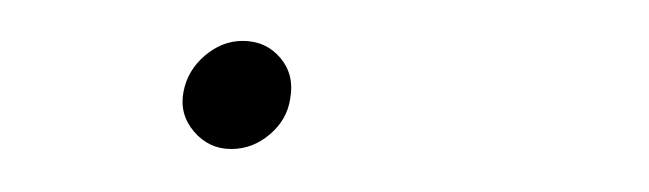

<svg xmlns="http://www.w3.org/2000/svg" viewBox="-20 -67 311 92"><path d="M90.8 4.4Q80.1 4.4 73 -3.9Q65.9 -12.2 67.9 -22.9Q69.8 -33.2 78.1 -40.3Q86.4 -47.4 96.2 -47.4Q107.4 -47.4 114.3 -39.3Q121.1 -31.2 119.1 -20Q117.7 -9.8 109.4 -2.7Q101.1 4.4 90.8 4.4Z"/></svg>

Font: Inter Tight Thin
Style: Italic
Weight: 250
Italic angle: -9.39999°
Designer: Rasmus Andersson
Foundry: rsms
Version: Version 3.004